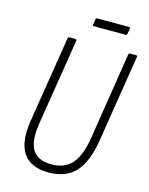

<svg xmlns="http://www.w3.org/2000/svg" viewBox="-118 -853 726 936"><g transform="rotate(15 245.0 -385.5)"><path d="M218 8Q130 8 91.5 -46.5Q53 -101 70 -211L140 -649Q142 -655 148 -655H178Q185 -655 184 -648L114 -210Q100 -120 126.5 -77Q153 -34 222 -34Q289 -34 325.5 -75.5Q362 -117 377 -210L446 -649Q448 -655 453 -655H484Q491 -655 490 -648L420 -208Q402 -96 354 -44Q306 8 218 8ZM247 -738Q242 -738 243 -744L247 -772Q248 -779 255 -779H416Q422 -779 421 -772L416 -744Q415 -738 408 -738Z"/></g></svg>

Font: Sofia Sans Condensed Light
Style: Italic
Weight: 300
Italic angle: -9°
Version: Version 4.100